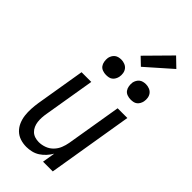

<svg xmlns="http://www.w3.org/2000/svg" viewBox="-302 -1034 1103 1103"><g transform="rotate(45 250.0 -482.0)"><path d="M173 8Q146 8 122 0Q98 -8 80.5 -25Q63 -42 53 -65.5Q43 -89 40 -114.5Q37 -140 38.5 -166.5Q40 -193 44 -219L94 -520H173L121 -208Q118 -191 117 -174Q116 -157 118 -140.5Q120 -124 126.5 -109Q133 -94 144.5 -83Q156 -72 171.5 -67Q187 -62 204 -62Q227 -62 250.5 -70.5Q274 -79 291.5 -97Q309 -115 318 -137.5Q327 -160 331 -183L387 -520H466L380 0H301L314 -78Q303 -59 288 -42.5Q273 -26 254.5 -14Q236 -2 214.5 3Q193 8 173 8ZM404 -608Q390 -608 376 -613Q362 -618 354 -629Q346 -640 343.5 -655Q341 -670 343 -685Q345 -695 350.5 -705Q356 -715 364.5 -721.5Q373 -728 383.5 -730.5Q394 -733 405 -733Q419 -733 433 -727.5Q447 -722 455.5 -711Q464 -700 466.5 -685Q469 -670 466 -655Q464 -645 458.5 -635Q453 -625 444.5 -618.5Q436 -612 425.5 -610Q415 -608 404 -608ZM204 -608Q190 -608 176 -613Q162 -618 154 -629Q146 -640 143.5 -655Q141 -670 143 -685Q145 -695 150.5 -705Q156 -715 164.5 -721.5Q173 -728 183.5 -730.5Q194 -733 205 -733Q219 -733 233 -727.5Q247 -722 255.5 -711Q264 -700 266.5 -685Q269 -670 266 -655Q264 -645 258.5 -635Q253 -625 244.5 -618.5Q236 -612 225.5 -610Q215 -608 204 -608ZM313 -783 267 -827 410 -972 466 -918Z"/></g></svg>

Font: Iosevka Term Oblique
Style: Regular
Weight: 400
Italic angle: -9°
Monospace: yes
Designer: Belleve Invis
Foundry: Belleve Invis
Version: Version 31.4.0